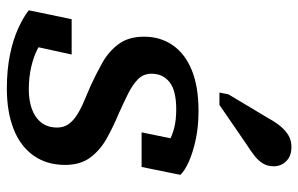

<svg xmlns="http://www.w3.org/2000/svg" viewBox="-175 -684 870 560"><g transform="rotate(90 260.0 -404.0)"><path d="M238 11Q184 11 140 2Q96 -7 63 -22Q30 -37 10 -53L36 -178H139L109 -41Q91 -49 84 -59Q77 -69 78.5 -81.5Q80 -94 87 -106Q99 -91 122 -79Q145 -67 175.5 -60Q206 -53 241 -53Q273 -53 298 -62Q323 -71 337.5 -89.5Q352 -108 352 -136Q352 -155 342 -169Q332 -183 314.5 -194Q297 -205 275.5 -214Q254 -223 231 -233Q196 -249 163 -267.5Q130 -286 108.5 -315Q87 -344 87 -389Q87 -437 112 -473Q137 -509 185 -528.5Q233 -548 304 -548Q349 -548 386.5 -540Q424 -532 451 -520Q478 -508 490 -495L467 -382H366L388 -489Q399 -489 408.5 -481Q418 -473 422.5 -460.5Q427 -448 423 -434Q412 -449 394.5 -460Q377 -471 353.5 -477Q330 -483 299 -483Q244 -483 219.5 -463.5Q195 -444 195 -411Q195 -387 211.5 -371Q228 -355 254.5 -342Q281 -329 312 -315Q348 -300 382.5 -281Q417 -262 439 -233Q461 -204 461 -159Q461 -105 433.5 -66.5Q406 -28 356 -8.5Q306 11 238 11ZM325 -752Q337 -774 349.5 -788.5Q362 -803 376 -811Q390 -819 409 -819Q435 -819 450 -804Q465 -789 465 -767Q465 -749 456.5 -735.5Q448 -722 434 -711Q420 -700 401 -688L286 -609H250L255 -635Z"/></g></svg>

Font: Roboto Serif Medium
Style: Italic
Weight: 500
Italic angle: -10°
Designer: Greg Gazdowicz
Foundry: Commercial Type
Version: Version 1.008